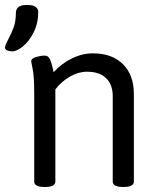

<svg xmlns="http://www.w3.org/2000/svg" viewBox="-50 -741 627 763"><path d="M-30 -552Q-30 -561 -18 -583Q-4 -609 4.5 -633Q13 -657 13 -689Q13 -704 23 -712.5Q33 -721 53 -721H62Q81 -721 91.5 -713.5Q102 -706 102 -693Q102 -649 84 -613Q66 -577 41.5 -557Q17 -537 -1 -537Q-12 -537 -21 -540.5Q-30 -544 -30 -552ZM86 -20V-371Q86 -437 80 -465.5Q74 -494 74 -497Q74 -509 93 -514.5Q112 -520 128 -520Q142 -520 148.5 -505.5Q155 -491 158.5 -475Q162 -459 163 -454Q195 -489 236 -509Q277 -529 319 -529Q395 -529 438.5 -486Q482 -443 482 -367V-20Q482 2 442 2H438Q398 2 398 -20V-359Q398 -405 371.5 -430.5Q345 -456 296 -456Q262 -456 228.5 -437Q195 -418 170 -386V-20Q170 2 130 2H126Q86 2 86 -20Z"/></svg>

Font: Asap-Regular
Style: Regular
Weight: 400
Designer: Pablo Cosgaya
Foundry: Omnibus-Type
Version: Version 2.000; ttfautohint (v1.8)